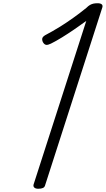

<svg xmlns="http://www.w3.org/2000/svg" viewBox="-20 -1150 652 1184"><path d="M216 14Q200 14 192 7Q184 0 187 -12L512 -1021Q475 -994 437 -968Q399 -942 362.5 -919.5Q326 -897 294 -881Q276 -872 264.5 -873.5Q253 -875 244 -891Q237 -908 242.5 -918Q248 -928 266 -937Q304 -957 347 -983.5Q390 -1010 432.5 -1040.5Q475 -1071 512 -1101Q525 -1114 535 -1119.5Q545 -1125 555.5 -1127.5Q566 -1130 582 -1130Q599 -1130 607 -1123.5Q615 -1117 611 -1104L259 -10Q256 4 245 9Q234 14 216 14Z"/></svg>

Font: Playwrite CU Light
Style: Regular
Weight: 300
Designer: Veronika Burian, José Scaglione
Foundry: TypeTogether
Version: Version 1.002